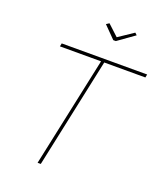

<svg xmlns="http://www.w3.org/2000/svg" viewBox="-163 -1025 965 1132"><g transform="rotate(20 319.0 -459.0)"><path d="M356 -690H98L102 -710H638L634 -690H376L229 0H209ZM308 -906 326 -918 394 -855 488 -918 501 -906 397 -832H381Z"/></g></svg>

Font: Raleway Thin
Style: Italic
Weight: 100
Italic angle: -12°
Designer: Matt McInerney, Pablo Impallari, Rodrigo Fuenzalida
Foundry: Matt McInerney, Pablo Impallari, Rodrigo Fuenzalida
Version: Version 4.026